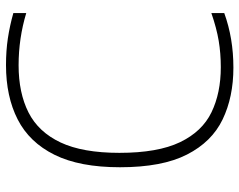

<svg xmlns="http://www.w3.org/2000/svg" viewBox="-99 -690 798 640"><g transform="rotate(-90 300.0 -370.0)"><path d="M394.5 9Q296.5 9 221.8 -27Q147 -63 104.8 -145.8Q62.5 -228.5 62.5 -369Q62.5 -503.5 104 -587.2Q145.5 -671 221.8 -710Q298 -749 403 -749Q450.5 -749 492.2 -742.8Q534 -736.5 576.5 -724.5V-681.5Q492 -707 402.5 -707Q310.5 -707 245.2 -674Q180 -641 145.2 -567.2Q110.5 -493.5 110.5 -371Q110.5 -243 146 -169Q181.5 -95 245.8 -64Q310 -33 396 -33Q442 -33 484 -40Q526 -47 576.5 -64.5V-21.5Q492.5 9 394.5 9Z"/></g></svg>

Font: Encode Sans SemiExpanded SemiExpanded ExtraLight
Style: Regular
Weight: 200
Width: 6
Designer: Multiple Designers
Foundry: Impallari Type
Version: Version 3.000; ttfautohint (v1.8.3) -l 8 -r 50 -G 200 -x 14 